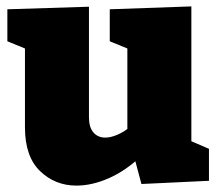

<svg xmlns="http://www.w3.org/2000/svg" viewBox="-20 -565 683 600"><path d="M219 15Q152 15 105 -30.5Q58 -76 58 -167V-433L74 -407L3 -436V-536L258 -544V-199Q258 -167 272 -151Q286 -135 309 -135Q326 -135 347 -144Q368 -153 390 -171L378 -139V-437L394 -407L323 -436V-536L578 -545V-100L556 -133L633 -100V0L422 10L396 -87L423 -79Q374 -32 321 -8.5Q268 15 219 15Z"/></svg>

Font: Bitter Thin Black
Style: Regular
Weight: 900
Version: Version 3.020